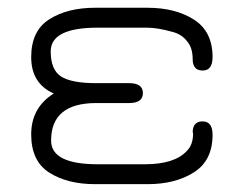

<svg xmlns="http://www.w3.org/2000/svg" viewBox="-20 -470 619 490"><path d="M309.6 -207H225.6Q110.4 -207 110.4 -111.3Q110.4 -50.8 229.5 -50.8H349.6Q425.8 -50.8 457 -85Q472.7 -100.6 472.7 -128.9Q472.7 -129.9 472.7 -130.9Q472.7 -131.8 471.7 -131.8Q471.7 -160.2 497.1 -160.2Q522.5 -160.2 522.5 -126Q522.5 -60.5 475.1 -30.3Q427.7 0 356.4 0H222.7Q152.3 0 106 -29.3Q59.6 -58.6 59.6 -127Q59.6 -195.3 117.2 -231.4Q59.6 -256.8 59.6 -324.2Q59.6 -391.6 106 -420.9Q152.3 -450.2 222.7 -450.2H356.4Q427.7 -450.2 475.1 -419.9Q522.5 -389.6 522.5 -324.2Q522.5 -290 497.1 -290Q471.7 -290 471.7 -319.3Q471.7 -348.6 457 -365.2Q443.4 -382.8 419.9 -388.7Q381.8 -399.4 354.5 -399.4Q352.5 -399.4 349.6 -399.4H229.5Q109.4 -399.4 109.4 -338.9Q109.4 -292 135.7 -274.9Q162.1 -257.8 225.6 -257.8H309.6Q344.7 -257.8 344.7 -232.4Q344.7 -207 309.6 -207Z"/></svg>

Font: Jura
Style: Book
Weight: 400
Version: Version 2.5